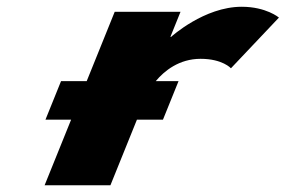

<svg xmlns="http://www.w3.org/2000/svg" viewBox="-20 -548 845 568"><path d="M190.4 -194 112 0H306.7L385.1 -194H462.1L508.2 -308H440.8C465.8 -338 509.7 -374 573.4 -374C638.3 -374 663.2 -346 663.2 -346L805.2 -496C805.2 -496 767.6 -528 695 -528C583.9 -528 486.3 -439 486.3 -439H484.1L514 -513H319.3L236.5 -308H160.6L114.5 -194Z"/></svg>

Font: Hussar
Style: BdWideOblFour
Weight: 700
Foundry: Cannot Into Space Fonts
Version: Version 2.00